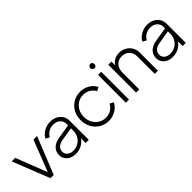

<svg xmlns="http://www.w3.org/2000/svg" viewBox="135 -1647 2594 2594"><g transform="rotate(-45 1432.0 -350.0)"><path d="M2 -531H69L244 -83L418 -531H487L274 0H212Z M514 -138Q514 -200 555.5 -244.5Q597 -289 685 -304L884 -337V-367Q884 -420 846 -453Q808 -486 747 -486Q698 -486 657.5 -461.5Q617 -437 596 -396L542 -425Q565 -475 622.5 -509Q680 -543 747 -543Q804 -543 849 -520.5Q894 -498 919 -458Q944 -418 944 -367V0H884V-92Q858 -47 805.5 -17.5Q753 12 688 12Q639 12 599 -7Q559 -26 536.5 -60Q514 -94 514 -138ZM692 -43Q748 -43 792 -69Q836 -95 860 -139Q884 -183 884 -235V-281L701 -251Q577 -231 577 -140Q577 -97 609.5 -70Q642 -43 692 -43Z M1054 -266Q1054 -345 1088.5 -408Q1123 -471 1184 -507Q1245 -543 1321 -543Q1394 -543 1454.5 -506.5Q1515 -470 1542 -413L1489 -385Q1465 -431 1420.5 -458Q1376 -485 1321 -485Q1264 -485 1217.5 -457Q1171 -429 1143.5 -379Q1116 -329 1116 -266Q1116 -203 1143.5 -153Q1171 -103 1217.5 -75Q1264 -47 1321 -47Q1376 -47 1420.5 -74Q1465 -101 1489 -148L1542 -119Q1515 -62 1454 -25Q1393 12 1321 12Q1245 12 1184 -24.5Q1123 -61 1088.5 -124.5Q1054 -188 1054 -266Z M1653 -531H1713V0H1653ZM1683 -712Q1700 -712 1711.5 -700.5Q1723 -689 1723 -671Q1723 -653 1712 -641Q1701 -629 1683 -629Q1666 -629 1654.5 -641Q1643 -653 1643 -671Q1643 -688 1654.5 -700Q1666 -712 1683 -712Z M1848 -531H1908V-460Q1932 -499 1973.5 -521Q2015 -543 2066 -543Q2120 -543 2165.5 -518Q2211 -493 2238 -448Q2265 -403 2265 -347V0H2205V-330Q2205 -401 2163.5 -442.5Q2122 -484 2057 -484Q1989 -484 1948.5 -438.5Q1908 -393 1908 -320V0H1848Z M2367 -138Q2367 -200 2408.5 -244.5Q2450 -289 2538 -304L2737 -337V-367Q2737 -420 2699 -453Q2661 -486 2600 -486Q2551 -486 2510.5 -461.5Q2470 -437 2449 -396L2395 -425Q2418 -475 2475.5 -509Q2533 -543 2600 -543Q2657 -543 2702 -520.5Q2747 -498 2772 -458Q2797 -418 2797 -367V0H2737V-92Q2711 -47 2658.5 -17.5Q2606 12 2541 12Q2492 12 2452 -7Q2412 -26 2389.5 -60Q2367 -94 2367 -138ZM2545 -43Q2601 -43 2645 -69Q2689 -95 2713 -139Q2737 -183 2737 -235V-281L2554 -251Q2430 -231 2430 -140Q2430 -97 2462.5 -70Q2495 -43 2545 -43Z"/></g></svg>

Font: BLUETTI 2.0 Extralight
Style: Roman
Weight: 200
Designer: Stijn de Vries
Foundry: tokotype
Version: Version 2.005;October 31, 2023;FontCreator 14.0.0.2814 64-bi